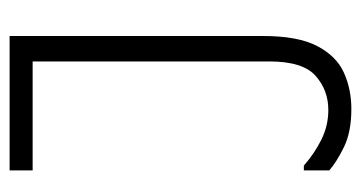

<svg xmlns="http://www.w3.org/2000/svg" viewBox="-196 -544 752 400"><g transform="rotate(-90 180.0 -344.0)"><path d="M305 -172Q305 -99 284 -59Q263 -19 228.5 -3.5Q194 12 153 12Q105 12 73.5 -3.5Q42 -19 25 -34V-87H35Q60 -65 89 -50.5Q118 -36 151 -36Q192 -36 222 -62.5Q252 -89 252 -159V-700H305ZM25 -700H278V-652H25Z"/></g></svg>

Font: Phudu Light
Style: Regular
Weight: 300
Version: Version 1.005;gftools[0.9.23]